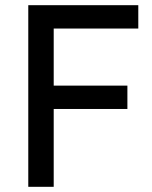

<svg xmlns="http://www.w3.org/2000/svg" viewBox="-20 -720 586 740"><path d="M89 0V-700H513V-610H187V-390H471V-300H187V0Z"/></svg>

Font: Figtree Medium
Style: Regular
Weight: 500
Designer: Erik Kennedy
Foundry: Erik Kennedy
Version: Version 2.001; ttfautohint (v1.8.4.7-5d5b);gftools[0.9.27]